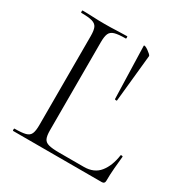

<svg xmlns="http://www.w3.org/2000/svg" viewBox="-149 -745 827 863"><g transform="rotate(30 265.0 -313.5)"><path d="M178 -543V-85Q178 -57 184.5 -43Q191 -29 209.5 -24Q228 -19 264 -19H392Q445 -19 473 -54Q501 -89 509 -146Q509 -149 514.5 -148.5Q520 -148 520 -145Q517 -119 514 -82.5Q511 -46 511 -15Q511 0 496 0H36Q34 0 34 -6Q34 -12 36 -12Q74 -12 93 -17Q112 -22 118.5 -37Q125 -52 125 -81V-544Q125 -573 118.5 -587.5Q112 -602 93 -607.5Q74 -613 36 -613Q34 -613 34 -619Q34 -625 36 -625Q60 -625 89.5 -623.5Q119 -622 151 -622Q185 -622 214.5 -623.5Q244 -625 267 -625Q269 -625 269 -619Q269 -613 267 -613Q229 -613 210 -607.5Q191 -602 184.5 -587Q178 -572 178 -543ZM353 -625Q353 -629 360 -626.5Q367 -624 375.5 -618Q384 -612 390.5 -606Q397 -600 397 -597L372 -352Q372 -350 366.5 -350.5Q361 -351 361 -353Z"/></g></svg>

Font: Cormorant Light Light
Style: Regular
Weight: 300
Version: Version 4.000